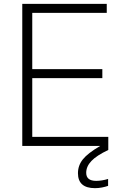

<svg xmlns="http://www.w3.org/2000/svg" viewBox="-20 -760 638 1000"><path d="M96 -740H536V-693H148V-400H513V-353H148V-47H544V21Q483 50 456 78.5Q429 107 429 140Q429 182 481 182Q495 182 511 179.5Q527 177 543 172V208Q529 213 511 216.5Q493 220 475 220Q386 220 386 142Q386 102 411.5 70Q437 38 502 0H96Z"/></svg>

Font: Encode Sans Normal
Style: ExtraLight
Weight: 200
Designer: Pablo Impallari, Andres Torresi
Foundry: Pablo Impallari, Andres Torresi
Version: Version 1.000; ttfautohint (v1.00) -l 8 -r 50 -G 200 -x 14 -